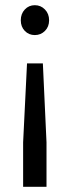

<svg xmlns="http://www.w3.org/2000/svg" viewBox="-20 -557 246 739"><path d="M60 -479Q60 -504 75.5 -520.5Q91 -537 114 -537Q137 -537 153 -520.5Q169 -504 169 -479Q169 -454 153 -438Q137 -422 114 -422Q91 -422 75.5 -438Q60 -454 60 -479ZM159 162H69V-9L84 -313H145L159 -9Z"/></svg>

Font: Montserrat arm2
Style: Regular
Weight: 400
Designer: Julieta Ulanovsky
Foundry: Julieta Ulanovsky
Version: Version 6.000